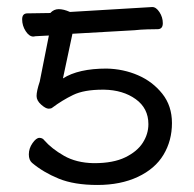

<svg xmlns="http://www.w3.org/2000/svg" viewBox="-20 -507 552 546"><path d="M71 -44Q62 -52 62 -68Q62 -85 72.5 -100Q83 -115 92 -115Q101 -115 106 -108Q127 -84 162 -64Q197 -44 246 -43H248Q302 -43 336 -59.5Q370 -76 386 -101Q402 -126 402 -154Q402 -199 366 -225Q330 -251 276 -252H272Q219 -252 188 -237Q157 -222 129 -201Q126 -198 118 -198Q110 -198 97 -209.5Q84 -221 84 -234Q84 -248 93 -275L119 -406L81 -404L75 -403Q63 -403 53 -418.5Q43 -434 43 -452Q43 -469 58 -469L123 -470Q133 -481 147 -481Q161 -481 179 -473L413 -487Q424 -487 433.5 -472.5Q443 -458 443 -441Q443 -424 428 -424Q418 -424 399 -423.5Q380 -423 362 -421L186 -411L159 -284Q203 -312 283 -312Q331 -311 372.5 -293Q414 -275 441.5 -240.5Q469 -206 469 -157Q469 -107 445 -67Q421 -27 372 -4Q323 19 257 19Q191 19 147 1Q103 -17 71 -44Z"/></svg>

Font: ToneOZ-Pinyin-WenKai-Regular
Style: Regular
Weight: 400
Designer: Fontworks Inc.
Foundry: ToneOZ
Version: Version 0.240331